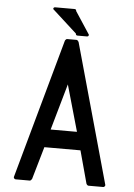

<svg xmlns="http://www.w3.org/2000/svg" viewBox="-61 -986 710 1017"><g transform="rotate(5 294.0 -477.0)"><path d="M448 -14Q445 -14 441.5 -17.5Q438 -21 437 -24L390 -197H198L148 -24Q147 -22 143.5 -18Q140 -14 137 -14H61Q57 -14 53.5 -18Q50 -22 51 -26L257 -768Q258 -771 261.5 -774.5Q265 -778 268 -778H319Q322 -778 325.5 -774Q329 -770 330 -768L537 -26Q538 -22 534.5 -18Q531 -14 527 -14ZM363 -293 293 -539 223 -293ZM371 -801H322Q312 -801 312 -811L181 -930Q181 -940 191 -940H293Q303 -940 303 -930L381 -811Q381 -801 371 -801Z"/></g></svg>

Font: Kanalisirung
Style: Regular
Weight: 500
Designer: Peter Wiegel
Foundry: Peter Wiegel
Version: 1.000